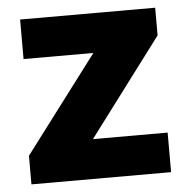

<svg xmlns="http://www.w3.org/2000/svg" viewBox="-44 -571 602 614"><g transform="rotate(-5 257.5 -264.0)"><path d="M241.2 -127 476.1 -439.5V-528.3H42.5V-401.4H266.6L32.7 -91.8V0H481V-127Z"/></g></svg>

Font: Vazirmatn Black
Style: Regular
Weight: 900
Designer: Saber Rastikerdar
Foundry: Saber Rastikerdar
Version: Version 33.003